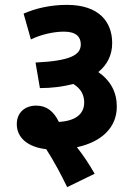

<svg xmlns="http://www.w3.org/2000/svg" viewBox="-20 -652 563 789"><path d="M77 -596 107 -490C146 -509 198 -522 243 -522C293 -522 312 -500 312 -470C312 -427 272 -402 126 -395L144 -290C194 -290 240 -296 281 -307C313 -288 326 -261 326 -231C326 -183 290 -155 222 -151C201 -194 172 -218 129 -218C82 -218 49 -189 49 -142C49 -84 97 -47 170 -39C202 11 230 63 256 117L369 62C346 22 323 -13 296 -47C398 -69 460 -128 460 -214C460 -273 435 -320 384 -356C420 -385 441 -425 441 -475C441 -562 387 -632 255 -632C189 -632 126 -618 77 -596Z"/></svg>

Font: Noto Sans Devanagari SemiCondensed
Style: Bold
Weight: 700
Width: 4
Designer: Jelle Bosma - Monotype Design Team
Foundry: Monotype Imaging Inc.
Version: Version 2.004